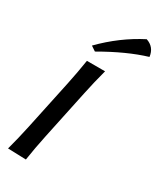

<svg xmlns="http://www.w3.org/2000/svg" viewBox="-235 -1029 935 1114"><g transform="rotate(30 232.5 -471.5)"><path d="M141.6 5.9 20 2Q43 -83 61 -168L130.9 -497.1Q148.9 -582 162.1 -667H283.7Q260.7 -581.5 242.7 -495.6L172.9 -165.5Q154.8 -80.1 141.6 5.9ZM175.3 -736.8 143.1 -758.3Q259.3 -877 399.9 -949.2Q457.5 -930.2 465.3 -868.2Q335 -829.1 175.3 -736.8Z"/></g></svg>

Font: Balgruf
Style: Italic
Weight: 500
Italic angle: -12°
Designer: Paul James Miller
Foundry: High-Logic / Made with FontCreator
Version: Version 1.201;March 28, 2021;FontCreator 13.0.0.2683 64-bit